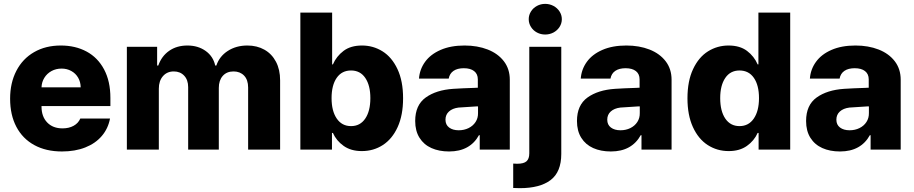

<svg xmlns="http://www.w3.org/2000/svg" viewBox="-20 -772 4717 991"><path d="M32.2 -262.7Q32.2 -344.2 64.5 -406.5Q96.7 -468.8 156 -502.9Q215.3 -537.1 293.9 -537.1Q369.1 -537.1 427 -505.9Q484.9 -474.6 517.3 -413.6Q549.8 -352.5 549.8 -266.6V-224.6H194.3V-221.7Q194.3 -170.4 223.6 -139.9Q252.9 -109.4 302.7 -109.4Q335.9 -109.4 360.1 -122.8Q384.3 -136.2 394.5 -160.2H547.9Q538.1 -108.4 505.4 -70.1Q472.7 -31.7 420.2 -11Q367.7 9.8 299.8 9.8Q217.3 9.8 157 -23.2Q96.7 -56.2 64.5 -117.4Q32.2 -178.7 32.2 -262.7ZM396.5 -321.3Q396 -349.1 383.3 -371.1Q370.6 -393.1 348.1 -405.5Q325.7 -418 297.9 -418Q269 -418 245.8 -405.3Q222.7 -392.6 209 -370.6Q195.3 -348.6 194.3 -321.3Z M634.8 -530.3H791V-433.6H796.9Q814 -482.4 853.3 -509.8Q892.6 -537.1 947.3 -537.1Q1002.4 -537.1 1041.5 -509Q1080.6 -481 1090.8 -433.6H1096.7Q1112.3 -481 1155.5 -509Q1198.7 -537.1 1256.8 -537.1Q1306.6 -537.1 1345 -515.4Q1383.3 -493.7 1404.5 -453.1Q1425.8 -412.6 1425.8 -357.4V0H1260.7V-320.3Q1260.7 -359.9 1240 -381.6Q1219.2 -403.3 1185.5 -403.3Q1149.9 -403.3 1129.6 -380.1Q1109.4 -356.9 1109.4 -318.4V0H951.2V-322.3Q951.2 -359.4 930.7 -381.3Q910.2 -403.3 877 -403.3Q842.3 -403.3 821 -378.9Q799.8 -354.5 799.8 -314.5V0H634.8Z M1530.3 -707H1694.3V-439.5H1698.2Q1716.3 -481.4 1753.2 -509.3Q1790 -537.1 1848.6 -537.1Q1906.2 -537.1 1954.3 -507.1Q2002.4 -477.1 2031.5 -415.5Q2060.5 -354 2060.5 -264.6Q2060.5 -177.7 2032.5 -116.2Q2004.4 -54.7 1956.1 -23.4Q1907.7 7.8 1847.7 7.8Q1791.5 7.8 1753.9 -18.8Q1716.3 -45.4 1698.2 -85.9H1693.4V0H1530.3ZM1792 -121.1Q1838.9 -121.1 1865.2 -159.9Q1891.6 -198.7 1891.6 -265.6Q1891.6 -331.1 1865.5 -369.6Q1839.4 -408.2 1792 -408.2Q1744.1 -408.2 1717.8 -370.1Q1691.4 -332 1691.4 -265.6Q1691.4 -199.2 1718 -160.2Q1744.6 -121.1 1792 -121.1Z M2319.3 -313.5Q2363.3 -316.4 2426.8 -318.4Q2434.6 -319.3 2446.3 -319.3V-362.3Q2446.3 -390.1 2427.2 -405Q2408.2 -419.9 2374 -419.9Q2340.8 -419.9 2320.8 -406.2Q2300.8 -392.6 2295.9 -366.2H2142.6Q2146 -414.1 2174.1 -452.9Q2202.1 -491.7 2254.2 -514.4Q2306.2 -537.1 2377.9 -537.1Q2444.3 -537.1 2497.3 -516.4Q2550.3 -495.6 2580.8 -455.8Q2611.3 -416 2611.3 -360.4V0H2456.1V-74.2H2452.1Q2429.7 -33.2 2391.1 -11.7Q2352.5 9.8 2297.9 9.8Q2246.1 9.8 2206.8 -7.8Q2167.5 -25.4 2145.3 -60.8Q2123 -96.2 2123 -147.5Q2123 -229.5 2177.2 -268.6Q2231.4 -307.6 2319.3 -313.5ZM2347.7 -99.6Q2375.5 -99.6 2398.4 -110.8Q2421.4 -122.1 2434.6 -142.3Q2447.8 -162.6 2447.3 -188.5V-222.7H2437.5L2346.7 -216.8Q2315.4 -212.9 2297.4 -196.5Q2279.3 -180.2 2279.3 -154.3Q2279.3 -127.9 2298.1 -113.8Q2316.9 -99.6 2347.7 -99.6Z M2877 -530.3V22.5Q2877 115.7 2821.8 157.5Q2766.6 199.2 2663.1 199.2L2628.9 198.2V72.3Q2637.7 73.2 2649.4 73.2Q2683.6 73.2 2697.8 60.3Q2711.9 47.4 2711.9 19.5V-530.3ZM2709 -672.9Q2709 -694.3 2720.5 -712.6Q2731.9 -731 2751.5 -741.5Q2771 -752 2793.9 -752Q2816.9 -752 2836.7 -741.5Q2856.4 -731 2868.2 -712.6Q2879.9 -694.3 2879.9 -672.9Q2879.9 -651.4 2868.2 -633.1Q2856.4 -614.7 2836.7 -604.2Q2816.9 -593.8 2793.9 -593.8Q2771 -593.8 2751.5 -604.2Q2731.9 -614.7 2720.5 -633.1Q2709 -651.4 2709 -672.9Z M3154.3 -313.5Q3198.2 -316.4 3261.7 -318.4Q3269.5 -319.3 3281.2 -319.3V-362.3Q3281.2 -390.1 3262.2 -405Q3243.2 -419.9 3209 -419.9Q3175.8 -419.9 3155.8 -406.2Q3135.7 -392.6 3130.9 -366.2H2977.5Q2981 -414.1 3009 -452.9Q3037.1 -491.7 3089.1 -514.4Q3141.1 -537.1 3212.9 -537.1Q3279.3 -537.1 3332.3 -516.4Q3385.3 -495.6 3415.8 -455.8Q3446.3 -416 3446.3 -360.4V0H3291V-74.2H3287.1Q3264.6 -33.2 3226.1 -11.7Q3187.5 9.8 3132.8 9.8Q3081.1 9.8 3041.7 -7.8Q3002.4 -25.4 2980.2 -60.8Q2958 -96.2 2958 -147.5Q2958 -229.5 3012.2 -268.6Q3066.4 -307.6 3154.3 -313.5ZM3182.6 -99.6Q3210.4 -99.6 3233.4 -110.8Q3256.3 -122.1 3269.5 -142.3Q3282.7 -162.6 3282.2 -188.5V-222.7H3272.5L3181.6 -216.8Q3150.4 -212.9 3132.3 -196.5Q3114.3 -180.2 3114.3 -154.3Q3114.3 -127.9 3133.1 -113.8Q3151.9 -99.6 3182.6 -99.6Z M3528.3 -264.6Q3528.3 -354 3557.4 -415.5Q3586.4 -477.1 3634.5 -507.1Q3682.6 -537.1 3740.2 -537.1Q3798.8 -537.1 3835.7 -509.3Q3872.6 -481.4 3890.6 -439.5H3894.5V-707H4058.6V0H3895.5V-85.9H3890.6Q3872.6 -45.4 3835 -18.8Q3797.4 7.8 3741.2 7.8Q3681.2 7.8 3632.8 -23.4Q3584.5 -54.7 3556.4 -116.2Q3528.3 -177.7 3528.3 -264.6ZM3897.5 -265.6Q3897.5 -332 3871.1 -370.1Q3844.7 -408.2 3796.9 -408.2Q3749.5 -408.2 3723.4 -369.6Q3697.3 -331.1 3697.3 -265.6Q3697.3 -198.7 3723.6 -159.9Q3750 -121.1 3796.9 -121.1Q3844.2 -121.1 3870.8 -160.2Q3897.5 -199.2 3897.5 -265.6Z M4336.9 -313.5Q4380.9 -316.4 4444.3 -318.4Q4452.1 -319.3 4463.9 -319.3V-362.3Q4463.9 -390.1 4444.8 -405Q4425.8 -419.9 4391.6 -419.9Q4358.4 -419.9 4338.4 -406.2Q4318.4 -392.6 4313.5 -366.2H4160.2Q4163.6 -414.1 4191.7 -452.9Q4219.7 -491.7 4271.7 -514.4Q4323.7 -537.1 4395.5 -537.1Q4461.9 -537.1 4514.9 -516.4Q4567.9 -495.6 4598.4 -455.8Q4628.9 -416 4628.9 -360.4V0H4473.6V-74.2H4469.7Q4447.3 -33.2 4408.7 -11.7Q4370.1 9.8 4315.4 9.8Q4263.7 9.8 4224.4 -7.8Q4185.1 -25.4 4162.8 -60.8Q4140.6 -96.2 4140.6 -147.5Q4140.6 -229.5 4194.8 -268.6Q4249 -307.6 4336.9 -313.5ZM4365.2 -99.6Q4393.1 -99.6 4416 -110.8Q4439 -122.1 4452.1 -142.3Q4465.3 -162.6 4464.8 -188.5V-222.7H4455.1L4364.3 -216.8Q4333 -212.9 4314.9 -196.5Q4296.9 -180.2 4296.9 -154.3Q4296.9 -127.9 4315.7 -113.8Q4334.5 -99.6 4365.2 -99.6Z"/></svg>

Font: Pretendard ExtraBold
Style: Regular
Weight: 800
Designer: Base glyphs from Inter by Rasmus Andersson; Hangeul glyphs from Noto Sans CJK(Source Han Sans) by Jang Soo-young and Kan
Foundry: Kil Hyung-jin
Version: Version 1.309